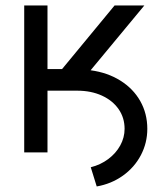

<svg xmlns="http://www.w3.org/2000/svg" viewBox="-20 -550 594 693"><path d="M67.4 -530.3H151.4V-300.8H204.1L393.6 -530.3H501L307.1 -296.4Q368.2 -288.1 414.6 -259Q460.9 -230 486.3 -185.1Q511.7 -140.1 511.7 -85Q511.7 -34.2 488.5 10Q465.3 54.2 423.6 84Q381.8 113.8 329.1 123L307.6 53.7Q342.8 44.9 370.6 24.2Q398.4 3.4 414.1 -25.1Q429.7 -53.7 429.7 -85Q429.7 -125 408 -156.2Q386.2 -187.5 347.4 -205.1Q308.6 -222.7 258.8 -222.7H151.4V0H67.4Z"/></svg>

Font: Pretendard
Style: Regular
Weight: 400
Designer: Base glyphs from Inter by Rasmus Andersson; Hangeul glyphs from Noto Sans CJK(Source Han Sans) by Jang Soo-young and Kan
Foundry: Kil Hyung-jin
Version: Version 1.309